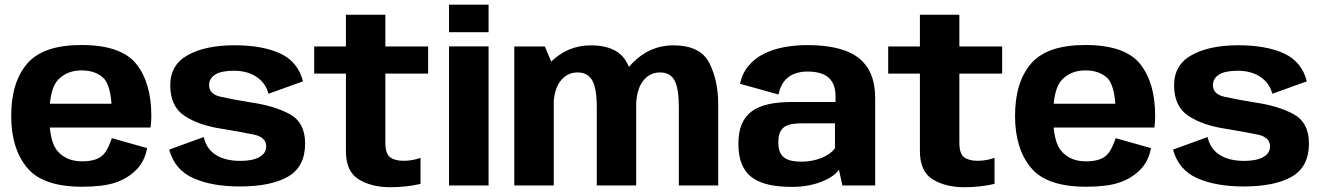

<svg xmlns="http://www.w3.org/2000/svg" viewBox="-20 -791 5644 819"><path d="M330.3 5.5V-102.8Q266.2 -102.8 228.6 -143Q190.4 -182.3 190.4 -296.4Q190.4 -412.9 228.6 -451.6Q266.9 -490.7 327.6 -490.7Q389.8 -490.7 424.3 -455.2Q449.9 -424.7 455.6 -348.4H175.2V-246.9H622.2Q625.5 -269.5 625.5 -297.1Q625.5 -437.6 561.2 -518.5Q496.1 -599 327.3 -599Q163.7 -599 96 -519.6Q27.8 -440.2 27.8 -296.8Q27.8 -157.2 95.6 -75.6Q162.4 5.5 330.3 5.5ZM330.3 -102.8V5.5Q419.5 5.5 471.4 -11.9Q523 -28.9 559.9 -65.2Q596.7 -100.6 607.5 -159.2L457 -201.7Q446.5 -170 432.4 -146.2Q417.7 -122.8 392.6 -112.7Q367.9 -102.8 330.3 -102.8Z M1002.5 4.4Q1136.3 4.4 1208.9 -37.7Q1281.5 -79.8 1281.5 -178.8Q1281.5 -268.9 1214.8 -304.7Q1148 -340.4 1048.2 -354.3Q970.8 -367.1 921.3 -378.2Q871.9 -389.3 871.9 -427.3Q871.9 -456.4 897.8 -472.8Q923.7 -489.2 977.9 -489.2Q1035.9 -489.2 1074.9 -462.6Q1113.9 -436.1 1125.1 -391L1272.4 -444Q1251 -528 1175.3 -562.9Q1099.6 -597.9 980.1 -597.9Q856.9 -597.9 781.6 -556.3Q706.2 -514.6 706.2 -426.9Q706.2 -337 767.7 -296.4Q829.2 -255.8 930.4 -241Q1011.2 -227.7 1063.4 -216.8Q1115.5 -205.8 1115.5 -166.3Q1115.5 -137.4 1086.4 -121Q1057.4 -104.7 1005.1 -104.7Q941.4 -104.7 900.9 -130.2Q860.3 -155.7 849.1 -206.5L701.7 -152.8Q725.4 -66 805.2 -30.8Q885 4.4 1002.5 4.4Z M1644.1 7.6Q1712 7.6 1773.8 -6.5V-117.7Q1738.5 -105.1 1701.4 -105.1Q1664.8 -105.1 1644.3 -120Q1623.8 -134.8 1623.8 -183V-477.1H1806.3V-592.7H1623.8V-728.2H1455.5V-592.7H1320.2V-477.1H1455.5V-146.2Q1455.5 -59.3 1510.3 -25.8Q1565.2 7.6 1644.1 7.6Z M1895.4 0H2064.1V-593H1895.4ZM1895.4 -771V-653.7H2064.1V-771Z M2173.8 0H2342.1V-503.3L2304.1 -592.7H2173.8ZM2525.7 0H2693.7V-346.1Q2693.7 -448.2 2654.6 -522.9Q2615.6 -597.6 2499.6 -597.6Q2399.5 -597.6 2325.6 -522.7Q2251.6 -447.7 2251.6 -363.2L2340.6 -327.3Q2340.6 -405.1 2369.3 -443.6Q2398 -482 2443.5 -482Q2486.8 -482 2506.3 -448.1Q2525.7 -414.2 2525.7 -332.4ZM2875.7 0H3043.6V-346.1Q3043.6 -447.8 3005.5 -522.7Q2967.4 -597.6 2851.6 -597.6Q2751.5 -597.6 2677.4 -521.6Q2603.4 -445.5 2603.4 -363.2L2692.9 -327.3Q2692.9 -405.1 2721.4 -443.6Q2749.9 -482 2795.3 -482Q2838.7 -482 2857.2 -448.1Q2875.7 -414.2 2875.7 -332.4Z M3358.2 6.2Q3396.7 6.2 3429.7 -0.3Q3462.7 -6.8 3488.7 -17.6Q3514.7 -28.4 3532.6 -41.4Q3550.5 -54.3 3558.5 -67.8L3573.2 0H3713.2V-369.8Q3713.2 -453.2 3680 -503.3Q3646.8 -553.4 3582.4 -576Q3518 -598.6 3423.6 -598.6Q3372.1 -598.6 3324.9 -589.8Q3277.7 -581 3239.1 -561.9Q3200.4 -542.8 3173.6 -511.1Q3146.8 -479.5 3136.4 -433.7L3300.8 -387.9Q3308.4 -424.7 3326.4 -446.1Q3344.3 -467.5 3369.7 -476.7Q3395 -485.9 3424.3 -485.9Q3461.7 -485.9 3488.5 -475.5Q3515.3 -465.1 3529.7 -441.7Q3544.1 -418.3 3544.1 -378.7V-355.9H3357Q3301.4 -355.9 3258.8 -346.7Q3216.3 -337.4 3187.5 -316.7Q3158.8 -296 3144.3 -261.9Q3129.7 -227.8 3129.7 -177.6Q3129.7 -124.6 3145 -89.1Q3160.3 -53.5 3190 -32.5Q3219.7 -11.6 3261.9 -2.7Q3304 6.2 3358.2 6.2ZM3396 -101.4Q3375 -101.4 3357.4 -105.1Q3339.8 -108.8 3326.8 -117.7Q3313.8 -126.6 3306.9 -142.6Q3300 -158.5 3300 -183.9Q3300 -209.3 3306.8 -225.4Q3313.7 -241.5 3326.3 -249.9Q3338.9 -258.3 3356.9 -261.5Q3375 -264.8 3396.9 -264.8H3541.6V-158.9Q3531.9 -144.1 3510.6 -130.8Q3489.4 -117.4 3459.9 -109.4Q3430.5 -101.4 3396 -101.4Z M4092.6 7.6Q4160.5 7.6 4222.3 -6.5V-117.7Q4187 -105.1 4149.9 -105.1Q4113.3 -105.1 4092.8 -120Q4072.3 -134.8 4072.3 -183V-477.1H4254.8V-592.7H4072.3V-728.2H3904V-592.7H3768.7V-477.1H3904V-146.2Q3904 -59.3 3958.8 -25.8Q4013.7 7.6 4092.6 7.6Z M4612.3 5.5V-102.8Q4548.2 -102.8 4510.6 -143Q4472.4 -182.3 4472.4 -296.4Q4472.4 -412.9 4510.6 -451.6Q4548.9 -490.7 4609.6 -490.7Q4671.8 -490.7 4706.3 -455.2Q4731.9 -424.7 4737.6 -348.4H4457.2V-246.9H4904.2Q4907.5 -269.5 4907.5 -297.1Q4907.5 -437.6 4843.2 -518.5Q4778.1 -599 4609.3 -599Q4445.7 -599 4378 -519.6Q4309.8 -440.2 4309.8 -296.8Q4309.8 -157.2 4377.6 -75.6Q4444.4 5.5 4612.3 5.5ZM4612.3 -102.8V5.5Q4701.5 5.5 4753.4 -11.9Q4805 -28.9 4841.9 -65.2Q4878.7 -100.6 4889.5 -159.2L4739 -201.7Q4728.5 -170 4714.4 -146.2Q4699.7 -122.8 4674.6 -112.7Q4649.9 -102.8 4612.3 -102.8Z M5284.5 4.4Q5418.3 4.4 5490.9 -37.7Q5563.5 -79.8 5563.5 -178.8Q5563.5 -268.9 5496.8 -304.7Q5430 -340.4 5330.2 -354.3Q5252.8 -367.1 5203.3 -378.2Q5153.9 -389.3 5153.9 -427.3Q5153.9 -456.4 5179.8 -472.8Q5205.7 -489.2 5259.9 -489.2Q5317.9 -489.2 5356.9 -462.6Q5395.9 -436.1 5407.1 -391L5554.4 -444Q5533 -528 5457.3 -562.9Q5381.6 -597.9 5262.1 -597.9Q5138.9 -597.9 5063.6 -556.3Q4988.2 -514.6 4988.2 -426.9Q4988.2 -337 5049.7 -296.4Q5111.2 -255.8 5212.4 -241Q5293.2 -227.7 5345.4 -216.8Q5397.5 -205.8 5397.5 -166.3Q5397.5 -137.4 5368.4 -121Q5339.4 -104.7 5287.1 -104.7Q5223.4 -104.7 5182.9 -130.2Q5142.3 -155.7 5131.1 -206.5L4983.7 -152.8Q5007.4 -66 5087.2 -30.8Q5167 4.4 5284.5 4.4Z"/></svg>

Font: Anybody Thin
Style: Regular
Weight: 100
Designer: Tyler Finck
Foundry: Etcetera Type Company
Version: Version 1.114;gftools[0.9.25]